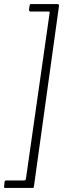

<svg xmlns="http://www.w3.org/2000/svg" viewBox="-64 -762 352 947"><path d="M-37 165Q-41 165 -43 163.5Q-45 162 -44 159L-41 133Q-40 130 -38.5 129Q-37 128 -34 128H55Q59 128 61.5 125.5Q64 123 64 119L181 -700Q181 -704 180.5 -704.5Q180 -705 176 -705H87Q83 -705 81 -707.5Q79 -710 79 -714L82 -735Q83 -740 84.5 -741Q86 -742 90 -742H218Q223 -742 225.5 -739.5Q228 -737 227 -733L103 160Q102 163 101 164Q100 165 95 165H-37Z"/></svg>

Font: Libre Franklin Thin Thin
Style: Italic
Weight: 250
Italic angle: -8°
Version: Version 3.000